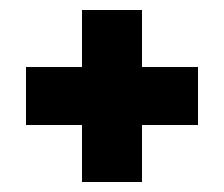

<svg xmlns="http://www.w3.org/2000/svg" viewBox="-20 -493 449 384"><path d="M144 -243H32V-359H144V-473H264V-359H376V-243H264V-129H144Z"/></svg>

Font: Prompt SemiBold
Style: Regular
Weight: 600
Designer: Katatrad Team
Foundry: CadsonDemak
Version: Version 1.001